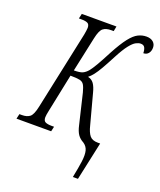

<svg xmlns="http://www.w3.org/2000/svg" viewBox="-186 -822 947 1135"><g transform="rotate(20 287.5 -254.5)"><path d="M411 210Q424 147 429.5 105Q435 63 428.5 37.5Q422 12 399 -3Q376 -15 362.5 -34.5Q349 -54 341 -90L296 -279Q288 -310 279 -325Q270 -340 251 -344Q232 -348 193 -348L144 -111Q141 -97 139 -85.5Q137 -74 137 -66Q137 -44 150.5 -37.5Q164 -31 189 -31H205L198 0H-20L-13 -31H3Q34 -31 52 -45Q70 -59 81 -111L186 -604Q188 -617 190 -628.5Q192 -640 192 -648Q192 -670 179 -676.5Q166 -683 141 -683H124L131 -714H349L343 -683H327Q295 -683 277 -669Q259 -655 248 -603L201 -384Q238 -384 255 -391.5Q272 -399 288 -418Q301 -434 320 -466.5Q339 -499 369 -557Q405 -624 432.5 -659Q460 -694 485 -706.5Q510 -719 537 -719Q564 -719 579.5 -705.5Q595 -692 595 -670Q595 -648 583.5 -634Q572 -620 552 -620Q552 -641 545 -654.5Q538 -668 519 -668Q506 -668 489.5 -659.5Q473 -651 451.5 -624Q430 -597 401 -542Q374 -490 355.5 -458Q337 -426 322.5 -407.5Q308 -389 293 -377Q317 -372 330.5 -353Q344 -334 353 -298L403 -111Q413 -70 429 -50.5Q445 -31 480 -31H495L443 210Z"/></g></svg>

Font: Noto Serif ExtraCondensed Light
Style: Italic
Weight: 300
Width: 2
Italic angle: -12°
Designer: Monotype Design Team
Foundry: Monotype Imaging Inc.
Version: Version 2.014; ttfautohint (v1.8.4.7-5d5b)